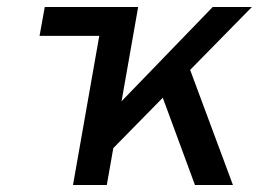

<svg xmlns="http://www.w3.org/2000/svg" viewBox="-20 -531 743 551"><path d="M93.5 -428 108.5 -511H314.5L299.5 -428ZM262 -62 282.5 -192.5 590.5 -511H703ZM189.5 0 279.5 -511H376.5L286.5 0ZM539.5 0 432 -291.5 510 -372.5 648.5 0Z"/></svg>

Font: Overpass Medium
Style: Italic
Weight: 500
Italic angle: -10°
Designer: Delve Withrington, Dave Bailey, Thomas Jockin
Foundry: Delve Fonts LLC
Version: Version 4.000